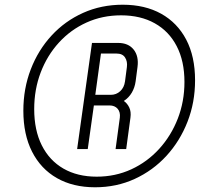

<svg xmlns="http://www.w3.org/2000/svg" viewBox="-20 -782 896 814"><path d="M383 12Q289.5 12 221.2 -27Q153 -66 116 -138.8Q79 -211.5 79 -312.5Q79 -406.5 110.5 -488.2Q142 -570 198.8 -631.5Q255.5 -693 332.5 -727.5Q409.5 -762 500.5 -762Q594.5 -762 663.2 -723.8Q732 -685.5 769.5 -614Q807 -542.5 807 -441.5Q807 -348 775 -266Q743 -184 685.8 -121.5Q628.5 -59 551.2 -23.5Q474 12 383 12ZM390 -33Q469 -33 536.8 -64.2Q604.5 -95.5 655 -151Q705.5 -206.5 733.8 -279.2Q762 -352 762 -434.5Q762 -523 729.2 -586.2Q696.5 -649.5 636.2 -683.2Q576 -717 493.5 -717Q414 -717 346.8 -686.5Q279.5 -656 229.8 -601.5Q180 -547 152.5 -474.8Q125 -402.5 125 -319.5Q125 -230 157.2 -165.8Q189.5 -101.5 249 -67.2Q308.5 -33 390 -33ZM307 -150 370 -600H481Q524 -600 546.5 -572Q569 -544 563 -498L555 -437Q551.5 -411 538.8 -389.2Q526 -367.5 505 -354Q519.5 -344 528 -326.2Q536.5 -308.5 533 -283L515 -150H470L488 -283Q491 -306.5 478.8 -320.8Q466.5 -335 444 -335H378L352 -150ZM384 -380H450Q473 -380 489.8 -395.5Q506.5 -411 510 -437L518 -498Q521 -521.5 510.2 -538.2Q499.5 -555 474 -555H408Z"/></svg>

Font: Mohave Light
Style: Italic
Weight: 300
Italic angle: -8°
Designer: Gumpita Rahayu
Foundry: Tokotype
Version: Version 2.003